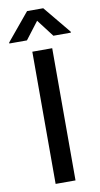

<svg xmlns="http://www.w3.org/2000/svg" viewBox="-138 -994 544 1040"><g transform="rotate(-10 134.0 -474.5)"><path d="M207.5 -792.5 134.8 -887.7 62 -792.5H-34.7V-797.9L90.3 -948.7H179.2L303.7 -797.9V-792.5ZM189.5 -727.1V0H80.1V-727.1Z"/></g></svg>

Font: Interop Med
Style: Regular
Weight: 500
Designer: Rasmus Andersson, Google, Jang Haemin
Foundry: jhaemin
Version: Version 1.007